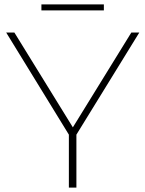

<svg xmlns="http://www.w3.org/2000/svg" viewBox="-20 -847 656 867"><path d="M291 0V-239L8 -700H45L309 -272L573 -700H609L325 -239V0ZM167 -800V-827H449V-800Z"/></svg>

Font: Montserrat ExtraLight
Style: Regular
Weight: 200
Designer: Julieta Ulanovsky
Foundry: Julieta Ulanovsky
Version: Version 9.000; ttfautohint (v1.8.4.7-5d5b)